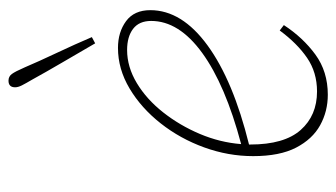

<svg xmlns="http://www.w3.org/2000/svg" viewBox="-194 -604 810 463"><g transform="rotate(-90 211.5 -372.0)"><path d="M323 -471Q282 -471 243 -447.5Q204 -424 172.5 -384Q141 -344 120.5 -295.5Q100 -247 96 -196Q239 -234 316 -290Q393 -346 393 -413Q393 -442 374 -456.5Q355 -471 323 -471ZM215 13Q175 13 141.5 -5.5Q108 -24 87.5 -63.5Q67 -103 67 -167Q67 -227 88 -285Q109 -343 146 -390Q183 -437 230 -465Q277 -493 328 -493Q366 -493 392.5 -473.5Q419 -454 419 -415Q419 -339 334 -277Q249 -215 95 -177V-174Q95 -92 130 -52.5Q165 -13 223 -13Q269 -13 304 -37Q339 -61 370 -103L383 -93Q353 -47 312 -17Q271 13 215 13ZM354 -556 339 -548Q317 -586 293 -627Q269 -668 252 -699Q242 -716 237.5 -725Q233 -734 233 -741Q233 -757 249 -757Q259 -757 265 -749Q271 -741 281 -718Q295 -685 316 -640.5Q337 -596 354 -556Z"/></g></svg>

Font: Source Serif 4 SmText ExtraLight
Style: Italic
Weight: 200
Italic angle: -12°
Designer: Frank Grießhammer
Foundry: Adobe
Version: Version 4.005;hotconv 1.1.0;makeotfexe 2.6.0